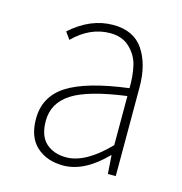

<svg xmlns="http://www.w3.org/2000/svg" viewBox="-87 -619 675 712"><g transform="rotate(15 250.0 -263.0)"><path d="M216.8 12.7Q154.3 12.7 114.7 -22.9Q75.2 -58.6 75.2 -128.9Q75.2 -214.8 147.9 -261.2Q220.7 -307.6 380.9 -328.1Q381.8 -376 373 -413.6Q364.3 -451.2 335.4 -479Q306.6 -506.8 259.8 -506.8Q182.6 -506.8 119.1 -443.4L99.6 -470.7Q175.8 -539.1 262.7 -539.1Q341.8 -539.1 378.9 -483.9Q416 -428.7 416 -340.8V0H385.7L380.9 -70.3H378.9Q297.9 12.7 216.8 12.7ZM219.7 -19.5Q293.9 -19.5 380.9 -109.4V-297.9Q234.4 -278.3 173.3 -238.8Q112.3 -199.2 112.3 -130.9Q112.3 -73.2 142.1 -46.4Q171.9 -19.5 219.7 -19.5Z"/></g></svg>

Font: Gen Shin Gothic Monospace ExtraLight
Style: Regular
Weight: 200
Designer: [Source Han Sans]
Ryoko NISHIZUKA  (kana & ideographs); Paul D. Hunt (Latin, Greek & Cyrillic); Wenlong ZHANG  (bopomofo
Version: Version 1.002.20150607